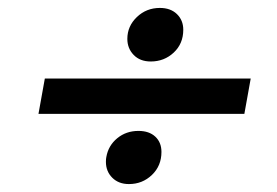

<svg xmlns="http://www.w3.org/2000/svg" viewBox="-20 -595 698 484"><path d="M612 -397H93L77 -308H596ZM442 -520Q442 -544 426 -559.5Q410 -575 383 -575Q349 -575 325 -552Q301 -529 301 -497Q301 -473 317 -456.5Q333 -440 360 -440Q394 -440 418 -462.5Q442 -485 442 -520ZM387 -212Q387 -236 371.5 -250.5Q356 -265 329 -265Q298 -265 275.5 -246.5Q253 -228 248 -199Q247 -195 247 -187Q247 -163 263 -147Q279 -131 305 -131Q339 -131 363 -154Q387 -177 387 -212Z"/></svg>

Font: Geom Bold
Style: Bold Italic
Weight: 700
Italic angle: -10°
Version: Version 1.102